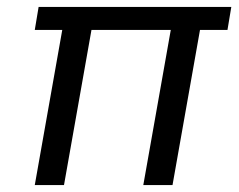

<svg xmlns="http://www.w3.org/2000/svg" viewBox="-20 -532 686 552"><path d="M80 0 159 -446H80L91 -512H645L634 -446H555L476 0H392L471 -446H243L164 0Z"/></svg>

Font: DM Sans 12pt
Style: Italic
Weight: 400
Italic angle: -10°
Version: Version 4.004;gftools[0.9.30]